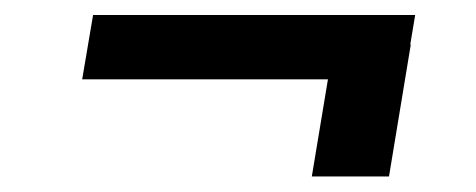

<svg xmlns="http://www.w3.org/2000/svg" viewBox="-20 -413 620 250"><path d="M520.6 -393.5H101.2L87 -309.7H407L386 -183.2H486.5L514.9 -355.1H514.2Z"/></svg>

Font: TID UI
Style: Bold Italic
Weight: 700
Italic angle: -9.39999°
Designer: The TID Project Authors
Foundry: Bakken & Bæck
Version: Version 1.001;hotconv 1.0.109;makeotfexe 2.5.65596